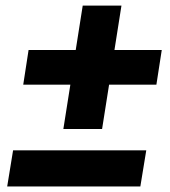

<svg xmlns="http://www.w3.org/2000/svg" viewBox="-20 -674 614 694"><path d="M209 -207.7 234.3 -368H64L83.3 -493.3H253.7L279 -653.7H419L393.7 -493.3H564.7L545.3 -368H374.3L349 -207.7ZM6 0 27.3 -130.7H508.7L487.3 0Z"/></svg>

Font: MuseoModerno Thin
Style: Italic
Weight: 100
Italic angle: -9°
Designer: Pablo Cosgaya, Héctor Gatti, Marcela Romero, and the Authors of The MuseoModerno Project.
Foundry: Omnibus-Type Team
Version: Version 1.003